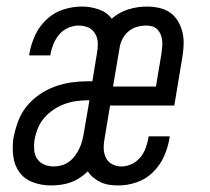

<svg xmlns="http://www.w3.org/2000/svg" viewBox="-20 -558 640 586"><path d="M135 8Q107 8 81 -1.5Q55 -11 39.5 -32Q24 -53 20.5 -81Q17 -109 21 -137Q26 -162 35 -187Q44 -212 61 -233Q78 -254 100.5 -269.5Q123 -285 148 -294Q173 -303 198.5 -306.5Q224 -310 249 -310H262L276 -396Q279 -411 278.5 -426.5Q278 -442 270.5 -455Q263 -468 249.5 -474Q236 -480 220 -480Q204 -480 188 -473Q172 -466 161 -453Q150 -440 143.5 -424.5Q137 -409 134 -393Q134 -392 134 -391Q134 -390 134 -389H69Q69 -390 69.5 -392Q70 -394 70 -396Q75 -424 87.5 -451Q100 -478 122.5 -499Q145 -520 173.5 -529Q202 -538 230 -538Q256 -538 281 -529.5Q306 -521 321 -501Q344 -521 372 -529.5Q400 -538 428 -538Q447 -538 465.5 -534Q484 -530 498.5 -520Q513 -510 522.5 -494.5Q532 -479 536.5 -461Q541 -443 540.5 -424Q540 -405 537 -386L512 -236H316L299 -134Q296 -119 296.5 -104Q297 -89 303.5 -76Q310 -63 323 -56.5Q336 -50 351 -50Q367 -50 382.5 -57.5Q398 -65 408.5 -78Q419 -91 424.5 -106Q430 -121 433 -137Q433 -138 433 -139Q433 -140 434 -142H498Q498 -140 497.5 -138Q497 -136 497 -134Q492 -106 480 -79.5Q468 -53 446.5 -32Q425 -11 397 -1.5Q369 8 342 8Q327 8 313.5 6Q300 4 288 -1.5Q276 -7 265.5 -15.5Q255 -24 248 -35Q237 -24 223 -15Q209 -6 194.5 -1Q180 4 165 6Q150 8 135 8ZM325 -294H456L473 -396Q474 -405 475 -415Q476 -425 475 -434.5Q474 -444 470.5 -452.5Q467 -461 460.5 -468Q454 -475 445 -477.5Q436 -480 426 -480Q412 -480 398 -476Q384 -472 372.5 -462.5Q361 -453 354 -439.5Q347 -426 345 -412ZM144 -50Q156 -50 168.5 -53.5Q181 -57 191.5 -65Q202 -73 209.5 -83.5Q217 -94 222.5 -105.5Q228 -117 231 -129Q234 -141 236 -153L253 -252H249Q231 -252 213 -249.5Q195 -247 177 -240.5Q159 -234 143 -223Q127 -212 114.5 -197.5Q102 -183 95 -165Q88 -147 85 -129Q83 -114 84.5 -99Q86 -84 94 -72.5Q102 -61 115.5 -55.5Q129 -50 144 -50Z"/></svg>

Font: Iosevka Curly Slab LtExObl
Style: Regular
Weight: 300
Width: 7
Italic angle: -9°
Monospace: yes
Designer: Belleve Invis
Foundry: Belleve Invis
Version: Version 11.1.0; ttfautohint (v1.8.3)